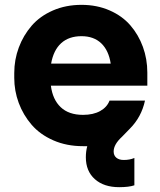

<svg xmlns="http://www.w3.org/2000/svg" viewBox="-20 -587 664 796"><path d="M324.2 19Q256.3 19 201.2 -5.1Q146 -29.3 111.1 -69.8Q76.2 -110.4 57.6 -160.4Q39.1 -210.4 39.1 -264.2V-284.2Q39.1 -339.4 57.9 -389.9Q76.7 -440.4 111.1 -480.2Q145.5 -520 199.2 -543.5Q252.9 -566.9 317.9 -566.9Q381.8 -566.9 434.3 -543.9Q486.8 -521 520.5 -481.9Q554.2 -442.9 572.5 -392.6Q590.8 -342.3 590.8 -286.1V-231.9H190.9Q198.2 -174.3 231.7 -142.6Q265.1 -110.8 324.2 -110.8Q366.7 -110.8 395.3 -126.7Q423.8 -142.6 434.1 -169.9H581.1Q566.4 -101.6 518.1 -53.2L485.8 -20Q451.2 11.7 451.2 41Q451.2 57.6 462.4 66.9Q473.6 76.2 493.2 76.2Q518.1 76.2 537.1 67.9V181.2Q514.6 189 474.1 189Q410.6 189 373.3 155.8Q335.9 122.6 335.9 64.9Q335.9 40.5 341.8 19ZM317.9 -437Q265.6 -437 233.6 -408Q201.7 -378.9 191.9 -323.2H439Q430.7 -377.9 399.7 -407.5Q368.7 -437 317.9 -437Z"/></svg>

Font: Sora
Style: Bold
Weight: 700
Designer: Jonathan Barnbrook, Julián Moncada
Foundry: Barnbrook Fonts
Version: Version 2.000